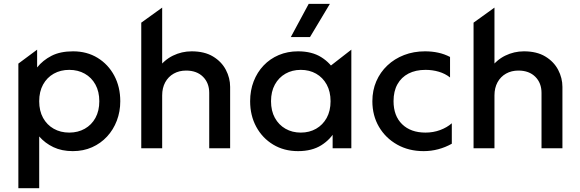

<svg xmlns="http://www.w3.org/2000/svg" viewBox="-20 -780 3050 1010"><path d="M76.6 210V-445.4L175.3 -518.8V-425.2Q205.1 -462.8 251 -486.4Q296.9 -510 364.4 -510Q437.1 -510 493.2 -475.8Q549.2 -441.6 581 -382.2Q612.7 -322.8 612.7 -247.5Q612.7 -192.9 594.5 -145.2Q576.4 -97.6 543.1 -61.6Q509.8 -25.6 464.1 -5.3Q418.4 15 362.9 15Q304.9 15 260.9 -5.9Q216.9 -26.9 186.2 -62.2V210ZM344.3 -82.5Q390.3 -82.5 426 -102.8Q461.8 -123 482.1 -159.9Q502.4 -196.9 502.4 -247.5Q502.4 -298.1 482 -335.2Q461.6 -372.3 425.8 -392.4Q390.1 -412.5 344.3 -412.5Q298.5 -412.5 262.8 -392.4Q227.1 -372.3 206.6 -335.2Q186.2 -298.1 186.2 -247.5Q186.2 -196.9 206.5 -159.9Q226.9 -123 262.6 -102.8Q298.3 -82.5 344.3 -82.5Z M723.1 0V-660.8L833.1 -740V-393.9L810.4 -418.6Q843.4 -464.6 889.8 -487.3Q936.2 -510 987.9 -510Q1055.6 -510 1100.6 -482.8Q1145.6 -455.6 1168.1 -412.6Q1190.6 -369.7 1190.6 -323V0H1080.6V-291.4Q1080.6 -343.5 1048 -376Q1015.4 -408.6 959.6 -408.8Q922.6 -408.9 894 -392.8Q865.4 -376.7 849.2 -347.2Q833.1 -317.6 833.1 -278.2V0Z M1547.8 15Q1474.1 15 1417.3 -19.2Q1360.4 -53.4 1328.1 -112.8Q1295.8 -172.2 1295.8 -247.5Q1295.8 -304 1314.3 -351.9Q1332.9 -399.9 1366.5 -435.3Q1400.1 -470.8 1446.4 -490.4Q1492.8 -510 1547.8 -510Q1621.2 -510 1670.4 -478.9Q1719.6 -447.9 1745.6 -399.1L1706.1 -363V-423.9L1828.2 -518.8V0H1729.8V-119.5L1745.6 -95.9Q1719.6 -47.1 1670.4 -16.1Q1621.2 15 1547.8 15ZM1562.3 -82.5Q1607.6 -82.5 1642.9 -102.8Q1678.2 -123 1698.6 -159.9Q1718.9 -196.9 1718.9 -247.5Q1718.9 -298.1 1698.6 -335.2Q1678.2 -372.3 1642.9 -392.4Q1607.6 -412.5 1562.3 -412.5Q1517.1 -412.5 1481.7 -392.4Q1446.4 -372.3 1426 -335.2Q1405.7 -298.1 1405.7 -247.5Q1405.7 -196.9 1426 -159.9Q1446.4 -123 1481.7 -102.8Q1517.1 -82.5 1562.3 -82.5ZM1509.8 -585 1603.8 -759.5H1715.2L1610.7 -585Z M2208.6 15Q2130.2 15 2069.3 -19.3Q2008.4 -53.6 1973.6 -112.8Q1938.8 -172.1 1938.8 -247.5Q1938.8 -304.4 1959.4 -352.2Q1980.1 -400.1 2017.6 -435.5Q2055.1 -471 2105.7 -490.5Q2156.2 -510 2215.8 -510Q2252.4 -510 2285.1 -502.9Q2317.9 -495.8 2347.4 -480.4V-372.5Q2321.8 -392.8 2288.6 -402.6Q2255.3 -412.5 2218.6 -412.5Q2166.6 -412.5 2128.9 -393.1Q2091.2 -373.6 2070.7 -336.8Q2050.2 -300.1 2050.2 -248.1Q2050.2 -170.5 2095.4 -126.5Q2140.6 -82.5 2218.3 -82.5Q2259.2 -82.5 2295.4 -95.9Q2331.6 -109.4 2356.7 -131.6V-23.9Q2322.8 -4.9 2285.5 5Q2248.2 15 2208.6 15Z M2471.1 0V-660.8L2581.1 -740V-393.9L2558.4 -418.6Q2591.4 -464.6 2637.8 -487.3Q2684.2 -510 2735.9 -510Q2803.6 -510 2848.6 -482.8Q2893.6 -455.6 2916.1 -412.6Q2938.6 -369.7 2938.6 -323V0H2828.6V-291.4Q2828.6 -343.5 2796 -376Q2763.4 -408.6 2707.6 -408.8Q2670.6 -408.9 2642 -392.8Q2613.4 -376.7 2597.2 -347.2Q2581.1 -317.6 2581.1 -278.2V0Z"/></svg>

Font: Geologica-Sharp
Style: Regular
Weight: 100
Designer: Sindre Bremnes, Frode Helland
Foundry: Monokrom Skriftforlag AS
Version: Version 1.010;gftools[0.9.28]